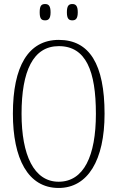

<svg xmlns="http://www.w3.org/2000/svg" viewBox="-20 -923 584 953"><path d="M339 -822C356 -822 366 -831 366 -862C366 -894 356 -903 339 -903C321 -903 312 -894 312 -862C312 -831 321 -822 339 -822ZM204 -822C221 -822 231 -831 231 -862C231 -894 221 -903 204 -903C185 -903 177 -894 177 -862C177 -831 185 -822 204 -822ZM271 10C416 10 499 -128 499 -358C499 -604 424 -725 272 -725C120 -725 44 -593 44 -359C44 -137 118 10 271 10ZM271 -21C148 -21 87 -154 87 -358C87 -570 144 -694 272 -694C407 -694 456 -570 456 -358C456 -149 396 -21 271 -21Z"/></svg>

Font: Noto Serif Devanagari ExtraCondensed ExtraLight
Style: Regular
Weight: 200
Width: 2
Designer: Universal Thirst, Indian Type Foundry and the Monotype Design Team
Foundry: Monotype Imaging Inc.
Version: Version 2.004